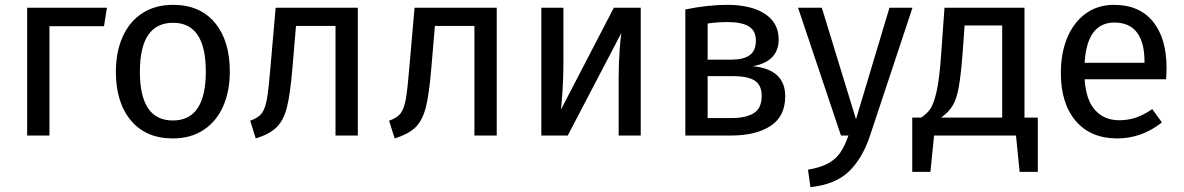

<svg xmlns="http://www.w3.org/2000/svg" viewBox="-20 -559 4883 792"><path d="M92 0V-527H421L409 -451H184V0Z M928 -264Q928 -182 900 -119.5Q872 -57 819 -22.5Q766 12 693 12Q582 12 520 -62Q458 -136 458 -263Q458 -345 486 -407.5Q514 -470 567 -504.5Q620 -539 694 -539Q805 -539 866.5 -465Q928 -391 928 -264ZM557 -263Q557 -62 693 -62Q829 -62 829 -264Q829 -465 694 -465Q557 -465 557 -263Z M1456 -527V0H1364V-452H1201L1186 -276Q1177 -169 1163.5 -116Q1150 -63 1121.5 -34.5Q1093 -6 1035 12L1012 -61Q1046 -73 1060 -92Q1074 -111 1081 -150Q1088 -189 1096 -286L1117 -527Z M2029 -527V0H1937V-452H1774L1759 -276Q1750 -169 1736.5 -116Q1723 -63 1694.5 -34.5Q1666 -6 1608 12L1585 -61Q1619 -73 1633 -92Q1647 -111 1654 -150Q1661 -189 1669 -286L1690 -527Z M2623 0H2532V-238Q2532 -298 2536 -352Q2540 -406 2543 -423L2322 0H2213V-527H2304V-289Q2304 -236 2300 -179.5Q2296 -123 2294 -107L2512 -527H2623Z M3219 -162Q3219 -79 3158.5 -39.5Q3098 0 2997 0H2807V-520Q2900 -539 2980 -539Q3078 -539 3135 -502Q3192 -465 3192 -396Q3192 -351 3165 -323Q3138 -295 3085 -286Q3219 -273 3219 -162ZM2899 -462V-313H2998Q3046 -313 3072 -331Q3098 -349 3098 -392Q3098 -432 3069 -450Q3040 -468 2981 -468Q2939 -468 2899 -462ZM3122 -164Q3122 -207 3094 -226Q3066 -245 2999 -245H2899V-72H2997Q3056 -72 3089 -92Q3122 -112 3122 -164Z M3568 3Q3537 95 3481.5 148.5Q3426 202 3323 213L3313 141Q3365 132 3396 115Q3427 98 3445.5 71.5Q3464 45 3480 0H3449L3272 -527H3370L3511 -67L3649 -527H3744Z M4261 -74V150H4186L4171 0H3833L3818 150H3743V-74H3780Q3804 -90 3818 -110.5Q3832 -131 3843.5 -182Q3855 -233 3862 -331L3876 -527H4206V-74ZM4114 -454H3959L3951 -343Q3944 -250 3935 -200Q3926 -150 3909.5 -123Q3893 -96 3862 -74H4114Z M4790 -232H4454Q4460 -145 4498 -104Q4536 -63 4596 -63Q4634 -63 4666 -74Q4698 -85 4733 -109L4773 -54Q4689 12 4589 12Q4479 12 4417.5 -60Q4356 -132 4356 -258Q4356 -340 4382.5 -403.5Q4409 -467 4458.5 -503Q4508 -539 4575 -539Q4680 -539 4736 -470Q4792 -401 4792 -279Q4792 -256 4790 -232ZM4701 -306Q4701 -384 4670 -425Q4639 -466 4577 -466Q4464 -466 4454 -300H4701Z"/></svg>

Font: FiraGO
Style: Regular
Weight: 400
Designer: bBox Type
Foundry: bBox Type GmbH
Version: Version 1.001;April 20, 2020;FontCreator 12.0.0.2555 64-bit